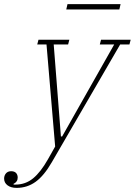

<svg xmlns="http://www.w3.org/2000/svg" viewBox="-132 -701 655 933"><path d="M-51 212Q-79 212 -95.5 199.5Q-112 187 -112 167Q-112 152 -103 141.5Q-94 131 -78 131Q-62 131 -54 139.5Q-46 148 -46 162Q-46 183 -67 193L-65 196H-57Q-8 196 29 165.5Q66 135 101 73L136 11L94 -485H49L55 -508H205L199 -485H129L164 -38H170L423 -485H353L359 -508H503L497 -485H452L120 87Q82 153 41 182.5Q0 212 -51 212ZM196 -681H454L448 -655H190Z"/></svg>

Font: IBM Plex Serif ExtraLight
Style: Italic
Weight: 200
Italic angle: -14°
Designer: Mike Abbink, Paul van der Laan, Pieter van Rosmalen
Foundry: Bold Monday
Version: Version 2.5